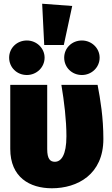

<svg xmlns="http://www.w3.org/2000/svg" viewBox="-20 -989 599 1029"><path d="M206 -969 217 -748H322L367 -957ZM124 -772C70 -772 29 -731 29 -680C29 -628 70 -587 124 -587C176 -587 219 -628 219 -680C219 -731 176 -772 124 -772ZM419 -772C365 -772 324 -731 324 -680C324 -628 365 -587 419 -587C471 -587 514 -628 514 -680C514 -731 471 -772 419 -772ZM503 -534H309C324 -444 336 -346 336 -259C336 -158 308 -122 274 -122C249 -122 233 -137 233 -190V-534H35V-191C35 -39 139 20 258 20C395 20 534 -54 534 -244C534 -359 518 -456 503 -534Z"/></svg>

Font: Fira Sans Heavy
Style: Regular
Weight: 900
Designer: bBox Type GmbH & Carrois Corporate GbR & Edenspiekermann AG
Foundry: bBox Type GmbH & Carrois Corporate GbR & Edenspiekermann AG
Version: Version 4.300;PS 004.300;hotconv 1.0.88;makeotf.lib2.5.64775